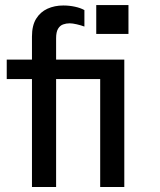

<svg xmlns="http://www.w3.org/2000/svg" viewBox="-20 -750 640 770"><path d="M108.2 0V-432.8H7V-511H108.2V-603.5Q108.2 -647.8 125 -674.9Q141.8 -702 170.2 -715Q198.8 -728 233.7 -728Q258 -728 280.4 -723.1Q302.9 -718.3 318.5 -709.5V-643.5Q305.2 -648.5 288 -652.5Q270.8 -656.5 259.2 -656.5Q245.5 -656.5 233 -652Q220.5 -647.5 212.8 -634.6Q205 -621.8 205 -596.2V-511H478.5V0H381.8V-432.8H205V0ZM366 -613.8V-729.8H495.2V-613.8Z"/></svg>

Font: Chivo Mono Medium
Style: Regular
Weight: 500
Monospace: yes
Designer: Hector Gatti
Foundry: Omnibus-Type
Version: Version 1.008